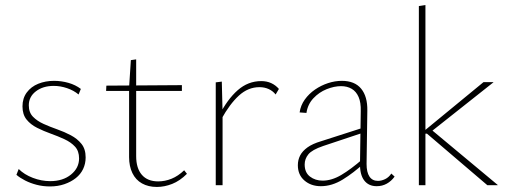

<svg xmlns="http://www.w3.org/2000/svg" viewBox="-20 -733 2002 760"><path d="M178 5Q150 5 125 -1.5Q100 -8 79.5 -18.5Q59 -29 45 -41L54 -64Q76 -42 110 -29Q144 -16 179 -16Q229 -16 261 -42Q293 -68 293 -106Q293 -135 277 -152.5Q261 -170 235 -182Q209 -194 181 -204Q153 -214 127 -227Q101 -240 85 -260Q69 -280 69 -312Q69 -344 86 -367Q103 -390 131.5 -401.5Q160 -413 194 -413Q223 -413 251 -405Q279 -397 300 -381L291 -359Q272 -375 245.5 -384Q219 -393 193 -393Q150 -393 122 -371.5Q94 -350 94 -316Q94 -288 110.5 -271Q127 -254 152.5 -242.5Q178 -231 206.5 -221Q235 -211 260.5 -197.5Q286 -184 302.5 -163.5Q319 -143 319 -110Q319 -85 309 -64Q299 -43 280 -28Q261 -13 235 -4Q209 5 178 5Z M601 7Q567 7 542 -7Q517 -21 504 -48Q491 -75 491 -111V-387L498 -495L519 -498V-115Q519 -67 541.5 -41Q564 -15 606 -15Q633 -15 659 -25.5Q685 -36 709 -59L720 -45Q692 -17 661.5 -5Q631 7 601 7ZM700 -373H400L401 -394L700 -396Z M834 0V-407L858 -410L861 -288V0ZM856 -261 847 -275Q880 -340 921 -376Q962 -412 1014 -412Q1036 -412 1053.5 -404Q1071 -396 1084 -381L1071 -359Q1060 -373 1043.5 -380.5Q1027 -388 1007 -388Q962 -388 925.5 -354.5Q889 -321 856 -261Z M1471 4Q1439 4 1421.5 -19Q1404 -42 1405 -87L1408 -293Q1409 -327 1399.5 -349Q1390 -371 1372 -381.5Q1354 -392 1330 -392Q1303 -392 1273 -380Q1243 -368 1220.5 -344Q1198 -320 1193 -286L1166 -288Q1170 -316 1186.5 -339Q1203 -362 1227 -378.5Q1251 -395 1278.5 -404Q1306 -413 1333 -413Q1384 -413 1409.5 -382Q1435 -351 1434 -295L1431 -84Q1431 -51 1442.5 -34Q1454 -17 1476 -17Q1490 -17 1504.5 -24Q1519 -31 1529 -46L1542 -34Q1529 -16 1511 -6Q1493 4 1471 4ZM1250 4Q1211 4 1185 -18.5Q1159 -41 1159 -79Q1159 -100 1168 -117.5Q1177 -135 1197 -149.5Q1217 -164 1251 -174L1419 -228L1424 -210L1259 -155Q1215 -140 1200.5 -122Q1186 -104 1186 -82Q1186 -50 1207 -34Q1228 -18 1257 -18Q1293 -18 1331 -40.5Q1369 -63 1415 -103L1421 -87Q1380 -49 1337 -22.5Q1294 4 1250 4Z M1909 0 1670 -204H1658V-214L1894 -408H1933V-407L1678 -205L1680 -226L1950 -1V0ZM1638 0V-709L1664 -713V0Z"/></svg>

Font: Ysabeau Office Thin
Style: Regular
Weight: 250
Designer: Christian Thalmann (Catharsis Fonts)
Version: Version 2.001;gftools[0.9.30]; featfreeze: tnum,lnum,ss02